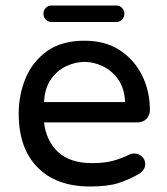

<svg xmlns="http://www.w3.org/2000/svg" viewBox="-20 -668 606 698"><path d="M307 10Q185 10 116.5 -59.5Q48 -129 48 -255Q48 -323 73 -383.5Q98 -444 151 -482Q204 -520 287 -520Q364 -520 417 -484.5Q470 -449 497.5 -392Q525 -335 525 -268Q525 -249 512.5 -236Q500 -223 479 -223H140Q148 -156 191 -115.5Q234 -75 315 -75Q360 -75 391 -83.5Q422 -92 450 -106Q458 -110 468 -110Q484 -110 496 -99Q508 -88 508 -71Q508 -59 500.5 -49.5Q493 -40 482 -34Q449 -15 410.5 -2.5Q372 10 307 10ZM140 -297H435Q432 -349 408.5 -381Q385 -413 352 -428Q319 -443 287 -443Q255 -443 222 -428Q189 -413 166 -381Q143 -349 140 -297ZM168 -588Q155 -588 146.5 -596.5Q138 -605 138 -618Q138 -631 146.5 -639.5Q155 -648 168 -648H402Q415 -648 423.5 -639.5Q432 -631 432 -618Q432 -605 423.5 -596.5Q415 -588 402 -588Z"/></svg>

Font: Varela Round
Style: Regular
Weight: 400
Designer: Joe Prince, Avraham Cornfeld
Foundry: Joe Prince, Avraham Cornfeld
Version: Version 3.010; ttfautohint (v1.8.4.7-5d5b)